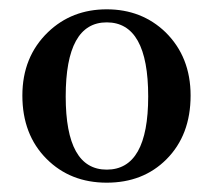

<svg xmlns="http://www.w3.org/2000/svg" viewBox="-20 -850 458 412"><path d="M121 -643Q121 -486 209 -486Q298 -486 298 -643Q298 -802 209 -802Q121 -802 121 -643ZM335 -781Q389 -728 389 -645Q389 -560 337 -508Q287 -458 209 -458Q131 -458 80 -509Q28 -561 28 -645Q28 -728 83 -781Q134 -830 209 -830Q284 -830 335 -781Z"/></svg>

Font: Source Han Serif JP
Style: Bold
Weight: 700
Designer: Ryoko NISHIZUKA  (kana & ideographs); Frank Grießhammer (Latin, Greek & Cyrillic); Wenlong ZHANG  (bopomofo); Sandoll Co
Foundry: Adobe Systems Incorporated
Version: Version 1.000;PS 1;hotconv 16.6.53;makeotf.lib2.5.65590